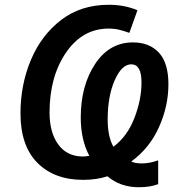

<svg xmlns="http://www.w3.org/2000/svg" viewBox="-20 -745 765 806"><path d="M563 41Q610 41 644 28V-72Q608 -59 576 -59Q547 -59 531 -67Q608 -123 647.5 -211.5Q687 -300 687 -391Q687 -481 647 -524Q607 -567 538 -567Q439 -567 379 -476Q319 -385 319 -252Q319 -158 355 -91Q342 -88 324 -88Q259 -90 223.5 -140Q188 -190 188 -272Q188 -423 257 -524Q326 -625 436 -625Q462 -625 483 -619.5Q504 -614 523 -607L557 -702Q502 -725 437 -725Q320 -725 237 -661.5Q154 -598 110 -494Q66 -390 66 -269Q66 -133 137 -61.5Q208 10 329 10Q386 10 431 -5Q485 41 563 41ZM456 -129Q432 -172 432 -243Q432 -341 461.5 -408Q491 -475 531 -475Q574 -475 574 -399Q574 -326 544 -249Q514 -172 456 -129Z"/></svg>

Font: Noto Sans UI Medium
Style: Italic
Weight: 500
Italic angle: -12°
Designer: Monotype Design Team
Foundry: Monotype Imaging Inc.
Version: Version 1.901